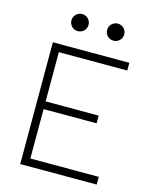

<svg xmlns="http://www.w3.org/2000/svg" viewBox="-129 -970 844 1056"><g transform="rotate(15 293.0 -442.5)"><path d="M89.8 0H525.4V-43.9H135.7V-325.2H437.5V-369.1H135.7V-649.4H525.4V-693.4H89.8ZM206.1 -788.1C232.9 -788.1 254.9 -809.6 254.9 -836.4C254.9 -863.3 232.9 -885.3 206.1 -885.3C179.2 -885.3 157.2 -863.3 157.2 -836.4C157.2 -809.6 179.2 -788.1 206.1 -788.1ZM409.2 -788.1C436 -788.1 458 -809.6 458 -836.4C458 -863.3 436 -885.3 409.2 -885.3C382.3 -885.3 360.4 -863.3 360.4 -836.4C360.4 -809.6 382.3 -788.1 409.2 -788.1Z"/></g></svg>

Font: Cascadia Code PL ExtraLight
Style: Regular
Weight: 200
Monospace: yes
Designer: Aaron Bell
Foundry: Saja Typeworks
Version: Version 2404.023